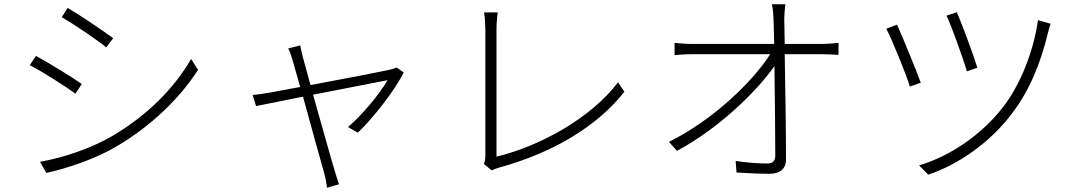

<svg xmlns="http://www.w3.org/2000/svg" viewBox="-20 -792 5040 896"><path d="M296 -755 268 -712C322 -681 433 -606 476 -571L508 -614C469 -643 351 -723 296 -755ZM167 -37 196 15C292 -6 426 -50 526 -110C684 -203 820 -334 904 -466L872 -517C791 -377 663 -250 500 -155C403 -99 276 -56 167 -37ZM148 -531 119 -488C176 -459 287 -388 332 -355L362 -400C323 -428 202 -502 148 -531Z M1831 -477C1822 -473 1810 -469 1800 -467C1770 -460 1580 -423 1429 -395C1412 -456 1399 -505 1394 -523C1388 -548 1383 -567 1381 -580L1325 -566C1332 -553 1338 -537 1345 -512C1350 -495 1364 -447 1381 -386C1310 -373 1254 -363 1239 -360C1211 -355 1186 -351 1159 -349L1175 -297C1200 -302 1290 -320 1394 -341C1433 -200 1482 -20 1494 20C1500 42 1504 64 1506 84L1562 68C1556 51 1549 28 1543 8C1531 -29 1481 -209 1441 -350C1598 -381 1767 -414 1789 -418C1751 -353 1672 -257 1604 -199L1650 -173C1717 -236 1823 -370 1864 -454Z M2274 3C2285 -2 2297 -6 2306 -9C2563 -79 2768 -204 2894 -364L2864 -408C2742 -245 2505 -111 2297 -61V-657C2297 -680 2300 -717 2303 -734H2239C2242 -719 2245 -676 2245 -656V-67C2245 -49 2243 -38 2238 -27Z M3642 -587 3640 -699C3640 -724 3642 -747 3645 -772H3582C3588 -747 3589 -720 3590 -699C3591 -679 3592 -639 3593 -587H3210C3181 -587 3158 -589 3128 -592V-535C3158 -537 3178 -539 3210 -539H3574C3496 -415 3310 -233 3102 -130L3139 -88C3331 -190 3513 -366 3594 -484C3596 -336 3598 -155 3598 -68C3598 -42 3589 -29 3559 -29C3519 -29 3462 -33 3413 -41L3417 13C3462 16 3524 19 3569 19C3620 19 3648 -3 3648 -49C3648 -169 3645 -386 3642 -539H3819C3842 -539 3874 -537 3893 -536V-592C3875 -590 3841 -587 3818 -587Z M4445 -735 4397 -719C4420 -672 4477 -513 4492 -459L4541 -476C4526 -527 4466 -689 4445 -735ZM4824 -698C4803 -551 4742 -397 4660 -291C4561 -164 4416 -64 4269 -20L4312 23C4453 -24 4602 -128 4703 -263C4786 -371 4838 -503 4870 -637C4873 -649 4878 -669 4883 -681L4824 -698ZM4166 -677 4116 -658C4137 -620 4208 -449 4226 -388L4277 -406C4253 -471 4190 -625 4166 -677Z"/></svg>

Font: Noto Sans CJK Light
Style: Regular
Weight: 300
Designer: Ryoko NISHIZUKA (kana & ideographs); Paul D. Hunt (Latin, Greek & Cyrillic); Wenlong ZHANG (bopomofo); Sandoll Communica
Foundry: Adobe Systems Incorporated
Version: Version 1.000;PS 1;hotconv 1.0.78;makeotf.lib2.5.61930